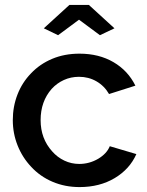

<svg xmlns="http://www.w3.org/2000/svg" viewBox="-20 -750 599 780"><path d="M301 -670 386 -607 445 -635 341 -730H262L158 -635L216 -607ZM107 -72Q143 -33 193.5 -11.5Q244 10 303 10Q385 10 446 -26.5Q507 -63 534 -124L426 -156Q414 -126 379 -105Q343 -84 302 -84Q270 -84 241.5 -97.5Q213 -111 192 -135Q145 -187 145 -262Q145 -338 190 -389Q211 -412 239.5 -425Q268 -438 301 -438Q340 -438 372 -419.5Q404 -401 423 -368L530 -402Q500 -463 441 -497.5Q382 -532 303 -532Q242 -532 192 -511Q142 -490 106 -452Q70 -415 51 -366Q32 -317 32 -262Q32 -208 51.5 -159Q71 -110 107 -72Z"/></svg>

Font: RT Raleway SemiBold
Style: Regular
Weight: 400
Designer: Matt McInerney, Pablo Impallari, Rodrigo Fuenzalida — Edited by Milan Moffatt in April 2016
Foundry: Matt McInerney, Pablo Impallari, Rodrigo Fuenzalida — Edited by Milan Moffatt in April 2016
Version: Version 3.001